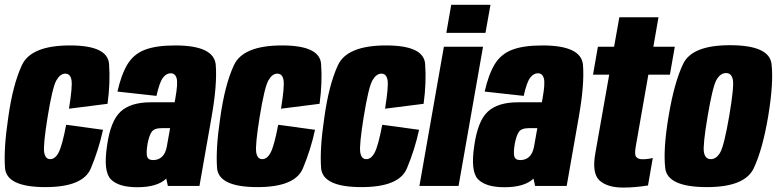

<svg xmlns="http://www.w3.org/2000/svg" viewBox="-21 -798 3334 824"><path d="M174 5Q6.5 5 0.5 -77.5Q-5.5 -160 14 -291Q33.5 -433 72.8 -518Q112 -603 279.5 -603Q441 -603 447 -523.8Q453 -444.5 440.5 -352.5L275 -331.5Q290.5 -426.5 285.8 -454.2Q281 -482 259 -482Q237.5 -482 220.8 -452.8Q204 -423.5 183 -294Q164 -175 168.5 -145Q173 -115 194.5 -115Q216 -115 231 -144.2Q246 -173.5 263 -262.5L421 -241Q402.5 -155.5 368.8 -75.2Q335 5 174 5Z M699.5 0 692.5 -31.5Q654 5.5 568 5.5Q488.5 5.5 455 -28.2Q421.5 -62 438.5 -173.5Q453.5 -279.5 496.8 -319.2Q540 -359 626 -359H728.5L732 -378.5Q743 -441 737 -462.2Q731 -483.5 711.5 -483.5Q692.5 -483.5 678 -464Q663.5 -444.5 650.5 -386.5L483 -405Q500 -479.5 526.5 -522.8Q553 -566 601.2 -584.5Q649.5 -603 731 -603Q898.5 -603 905 -518.8Q911.5 -434.5 887 -296L835 0ZM695 -169.5 709 -248H672.5Q640.5 -248 629.5 -231.5Q618.5 -215 612 -179.5Q606 -143 610.2 -127Q614.5 -111 636 -111Q659.5 -111 675 -126Q689.5 -140 695 -169.5Z M1084 5Q916.5 5 910.5 -77.5Q904.5 -160 924 -291Q943.5 -433 982.8 -518Q1022 -603 1189.5 -603Q1351 -603 1357 -523.8Q1363 -444.5 1350.5 -352.5L1185 -331.5Q1200.5 -426.5 1195.8 -454.2Q1191 -482 1169 -482Q1147.5 -482 1130.8 -452.8Q1114 -423.5 1093 -294Q1074 -175 1078.5 -145Q1083 -115 1104.5 -115Q1126 -115 1141 -144.2Q1156 -173.5 1173 -262.5L1331 -241Q1312.5 -155.5 1278.8 -75.2Q1245 5 1084 5Z M1530.5 5Q1363 5 1357 -77.5Q1351 -160 1370.5 -291Q1390 -433 1429.2 -518Q1468.5 -603 1636 -603Q1797.5 -603 1803.5 -523.8Q1809.5 -444.5 1797 -352.5L1631.5 -331.5Q1647 -426.5 1642.2 -454.2Q1637.5 -482 1615.5 -482Q1594 -482 1577.2 -452.8Q1560.5 -423.5 1539.5 -294Q1520.5 -175 1525 -145Q1529.5 -115 1551 -115Q1572.5 -115 1587.5 -144.2Q1602.5 -173.5 1619.5 -262.5L1777.5 -241Q1759 -155.5 1725.2 -75.2Q1691.5 5 1530.5 5Z M1779 0 1884 -597.5H2052L1947 0ZM1915.5 -777.5H2084L2062.5 -657H1894.5Z M2275.5 0 2268.5 -31.5Q2230 5.5 2144 5.5Q2064.5 5.5 2031 -28.2Q1997.5 -62 2014.5 -173.5Q2029.5 -279.5 2072.8 -319.2Q2116 -359 2202 -359H2304.5L2308 -378.5Q2319 -441 2313 -462.2Q2307 -483.5 2287.5 -483.5Q2268.5 -483.5 2254 -464Q2239.5 -444.5 2226.5 -386.5L2059 -405Q2076 -479.5 2102.5 -522.8Q2129 -566 2177.2 -584.5Q2225.5 -603 2307 -603Q2474.5 -603 2481 -518.8Q2487.5 -434.5 2463 -296L2411 0ZM2271 -169.5 2285 -248H2248.5Q2216.5 -248 2205.5 -231.5Q2194.5 -215 2188 -179.5Q2182 -143 2186.2 -127Q2190.5 -111 2212 -111Q2235.5 -111 2251 -126Q2265.5 -140 2271 -169.5Z M2653.5 7Q2585.5 7 2552 -23.5Q2518.5 -54 2534 -140.5L2593.5 -477.5H2524L2545 -597.5H2614.5L2637 -724H2805L2783 -597.5H2875L2854 -477.5H2761.5L2708 -172.5Q2701 -135.5 2709 -125Q2717 -114.5 2736.5 -114.5Q2758.5 -114.5 2780.5 -120L2760 -2Q2702.5 7 2653.5 7Z M3013 5Q2843.5 5 2834 -76.2Q2824.5 -157.5 2848.5 -300Q2872.5 -443.5 2910.8 -523.8Q2949 -604 3111.5 -604Q3281 -604 3290.2 -523.2Q3299.5 -442.5 3276 -300Q3252 -157 3213.8 -76Q3175.5 5 3013 5ZM3029.5 -115Q3053.5 -115 3070 -143.8Q3086.5 -172.5 3108.5 -299.5Q3130 -427 3124.2 -455.8Q3118.5 -484.5 3095 -484.5Q3071 -484.5 3054.2 -455.8Q3037.5 -427 3016 -299.5Q2994.5 -172.5 3000.2 -143.8Q3006 -115 3029.5 -115Z"/></svg>

Font: Anybody Condensed ExtraBold
Style: Italic
Weight: 800
Width: 3
Italic angle: -10°
Designer: Tyler Finck
Foundry: Etcetera Type Company
Version: Version 1.010; ttfautohint (v1.8.3) -l 8 -r 50 -G 200 -x 14 